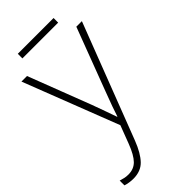

<svg xmlns="http://www.w3.org/2000/svg" viewBox="-279 -703 1002 1002"><g transform="rotate(-45 221.5 -202.0)"><path d="M0 -530H41L174 -184Q191 -138 203 -104Q215 -70 223 -47H225Q232 -69 244 -103Q256 -137 273 -181L405 -530H446L201 107Q175 174 142.5 208Q110 242 55 242Q25 242 -3 233V198Q11 202 23.5 205Q36 208 52 208Q92 208 117.5 182Q143 156 166 96L204 -4ZM353 -646V-612H89V-646Z"/></g></svg>

Font: Noto Sans ExtraLight
Style: Regular
Weight: 200
Designer: Monotype Design Team
Foundry: Monotype Imaging Inc.
Version: Version 2.007